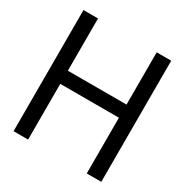

<svg xmlns="http://www.w3.org/2000/svg" viewBox="-162 -830 924 961"><g transform="rotate(30 300.0 -350.0)"><path d="M47 0V-700H131V-398H470V-700H554V0H470V-322H131V0Z"/></g></svg>

Font: DM Mono
Style: Regular
Weight: 400
Designer: Colophon Foundry
Foundry: Colophon Foundry
Version: Version 1.000; ttfautohint (v1.8.2.53-6de2)